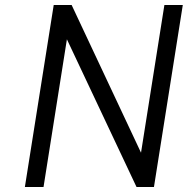

<svg xmlns="http://www.w3.org/2000/svg" viewBox="-20 -752 755 772"><path d="M80 0H155L249 -594L529 0H599L715 -732H641L547 -138L268 -732H196Z"/></svg>

Font: Exo
Style: Regular Italic
Weight: 400
Designer: Natanael Gama
Version: Version 1.00